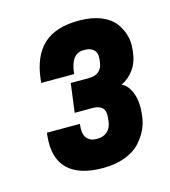

<svg xmlns="http://www.w3.org/2000/svg" viewBox="-71 -848 461 522"><g transform="rotate(-15 159.0 -587.0)"><path d="M127 -517.1Q123.5 -489.3 133.1 -477.5Q142.6 -465.8 159.2 -465.8H164.1Q179.7 -465.8 190.9 -475.6Q202.1 -485.4 204.1 -503.9L205.1 -513.2Q209.5 -549.8 171.9 -549.8H121.1L131.8 -630.9H182.1Q218.8 -630.9 223.1 -665L224.1 -673.8Q226.1 -690.9 216.8 -699.5Q207.5 -708 192.9 -708H188Q152.3 -708 147 -651.9H54.2L55.2 -661.1Q62.5 -726.1 96.9 -757.6Q131.3 -789.1 196.8 -789.1Q233.4 -789.1 259.5 -778.1Q285.6 -767.1 298.1 -749.5Q310.5 -731.9 315.2 -713.9Q319.8 -695.8 317.9 -678.2L316.9 -668.9Q314 -640.6 299.6 -620.6Q285.2 -600.6 264.2 -590.8Q282.2 -582.5 291.3 -557.9Q300.3 -533.2 296.9 -502L295.9 -493.2Q293.9 -474.6 285.6 -456.8Q277.3 -439 262 -422.1Q246.6 -405.3 219.5 -395Q192.4 -384.8 157.2 -384.8Q90.3 -384.8 58.6 -415.8Q26.9 -446.8 33.2 -507.8L34.2 -517.1Z"/></g></svg>

Font: Cooper Hewitt
Style: Semibold Italic
Weight: 710
Designer: Village Type and Design LLC
Foundry: Cooper Hewitt Smithsonian Design Museum
Version: 1.000